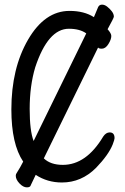

<svg xmlns="http://www.w3.org/2000/svg" viewBox="-20 -765 540 828"><path d="M96 43Q80 43 64 26Q48 9 48 -7Q48 -14 52 -19Q68 -44 80 -68Q29 -144 29 -293Q29 -470 101 -594Q173 -718 280 -718Q343 -718 385 -691L403 -734Q408 -745 420 -745Q431 -745 442 -736.5Q453 -728 462 -716.5Q471 -705 471 -693Q471 -688 444 -639Q460 -621 460 -610Q460 -595 447.5 -575Q435 -555 419 -555Q406 -555 403 -560L169 -82Q198 -54 251 -54Q352 -54 425 -176Q437 -194 453 -194Q474 -194 474 -169Q474 -163 466 -142Q448 -97 394 -41Q331 22 247 22Q184 22 134 -11L113 33Q111 43 96 43ZM125 -157 352 -621Q324 -641 277 -641Q187 -641 132 -475Q108 -395 108 -295Q108 -201 125 -157Z"/></svg>

Font: LXGW WenKai Mono Medium
Style: Regular
Weight: 500
Monospace: yes
Designer: LXGW / Fontworks Inc.
Foundry: LXGW / Fontworks Inc.
Version: Version 1.520; June 14, 2025